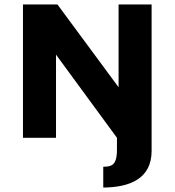

<svg xmlns="http://www.w3.org/2000/svg" viewBox="-20 -615 779 857"><path d="M509.3 -595.2V-225.6L236.3 -595.2H82.5V0H230V-371.1L502 0V53.2C502 125.5 476.1 128.4 440.9 129.4V222.2C558.6 221.2 656.7 183.1 656.7 58.6V-595.2Z"/></svg>

Font: Now Black
Style: Regular
Weight: 400
Designer: Alfredo Marco Pradil
Foundry: Alfredo Marco Pradil
Version: Version 1.200;hotconv 1.0.109;makeotfexe 2.5.65596